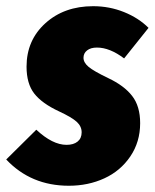

<svg xmlns="http://www.w3.org/2000/svg" viewBox="-59 -574 495 614"><path d="M238.8 -554.2Q291 -554.2 337.6 -535.4Q384.3 -516.6 416 -484.9L337.9 -387.2Q292 -421.9 251 -421.9Q231 -421.9 219.5 -412.8Q208 -403.8 208 -389.2Q208 -374 224.1 -360.4Q240.2 -346.7 287.1 -324.2Q337.9 -300.3 363.5 -267.3Q389.2 -234.4 389.2 -180.2Q389.2 -120.1 357.7 -73.7Q326.2 -27.3 274.7 -3.7Q223.1 20 161.1 20Q40 20 -39.1 -64L57.1 -159.2Q108.9 -110.8 153.8 -110.8Q176.3 -110.8 189.2 -121.3Q202.1 -131.8 202.1 -150.9Q202.1 -169.9 186.5 -184.3Q170.9 -198.7 129.9 -217.8Q75.2 -243.2 50.5 -274.9Q25.9 -306.6 25.9 -360.8Q25.9 -445.3 86.2 -499.8Q146.5 -554.2 238.8 -554.2Z"/></svg>

Font: Fira Sans Compressed Heavy
Style: Italic
Weight: 900
Width: 3
Italic angle: -8°
Designer: Carrois Corporate & Edenspiekermann AG
Foundry: Carrois Corporate GbR & Edenspiekermann AG
Version: Version 4.203;PS 004.203;hotconv 1.0.88;makeotf.lib2.5.64775